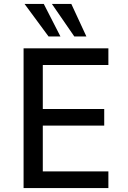

<svg xmlns="http://www.w3.org/2000/svg" viewBox="-20 -949 645 969"><path d="M99 0V-705H527V-621H196V-399H506V-315H196V-84H527V0ZM355 -765 242 -929H340L416 -765ZM225 -765 104 -929H201L285 -765Z"/></svg>

Font: Nunito Sans 7pt SemiCondensed Medium
Style: Regular
Weight: 500
Width: 4
Designer: Vernon Adams
Foundry: Vernon Adams
Version: Version 3.101;gftools[0.9.27]